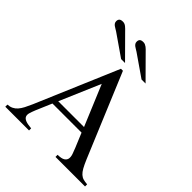

<svg xmlns="http://www.w3.org/2000/svg" viewBox="-239 -1046 1198 1198"><g transform="rotate(45 359.5 -447.5)"><path d="M450.2 0V-18.6Q484.9 -19 499.5 -28.6Q514.2 -38.1 516.6 -53.2Q519 -68.4 512.5 -87.6Q505.9 -106.9 497.6 -127L458 -222.2H201.2L156.2 -116.7Q147 -94.2 142.1 -77.1Q137.2 -60.1 142.3 -47.9Q147.5 -35.6 164.8 -28.6Q182.1 -21.5 216.8 -18.6V0H7.3V-18.6Q28.3 -20 43.9 -27.6Q59.6 -35.2 72 -49.3Q84.5 -63.5 95.2 -84.2Q106 -105 117.7 -131.8L350.1 -677.7H367.7L597.7 -127Q612.3 -92.3 624 -71.5Q635.7 -50.8 648.2 -39.6Q660.6 -28.3 675.5 -24.2Q690.4 -20 710.9 -18.6V0ZM332 -526.4 216.8 -257.8H444.3ZM308.1 -721.2 163.6 -821.3Q156.2 -826.2 148.2 -830.6Q140.1 -835 133.8 -839.8Q127.4 -844.7 123.3 -851.1Q119.1 -857.4 119.1 -867.2Q119.1 -880.4 126.7 -887.5Q134.3 -894.5 151.4 -894.5Q167 -894.5 180.2 -883.5Q193.4 -872.6 204.1 -860.8L342.8 -721.2ZM488.3 -721.2 343.8 -821.3Q336.4 -826.2 328.6 -830.6Q320.8 -835 314.5 -839.8Q308.1 -844.7 304 -851.1Q299.8 -857.4 299.8 -867.2Q299.8 -880.4 307.1 -887.5Q314.5 -894.5 331.5 -894.5Q340.3 -894.5 347.4 -891.4Q354.5 -888.2 361.1 -883.5Q367.7 -878.9 373.5 -872.8Q379.4 -866.7 385.3 -860.8L523.9 -721.2Z"/></g></svg>

Font: Doulos SIL Phon
Style: Regular
Weight: 400
Designer: Walt Agee, Victor Gaultney, Peter Martin, Debbi Hosken, Becca Hirsbrunner
Foundry: SIL International
Version: Version 5.000